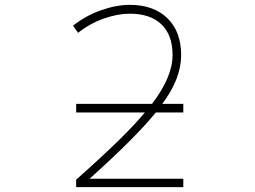

<svg xmlns="http://www.w3.org/2000/svg" viewBox="-20 -762 1040 784"><path d="M291 -302.7V-337.9H600.6Q684.6 -447.3 684.6 -537.1Q684.6 -619.1 639.2 -662.6Q593.8 -706.1 509.8 -706.1Q460 -706.1 403.3 -686Q346.7 -666 298.8 -627.9L278.3 -657.2Q330.1 -698.2 392.6 -720.2Q455.1 -742.2 509.8 -742.2Q607.4 -742.2 663.6 -687.5Q719.7 -632.8 719.7 -537.1Q719.7 -440.4 642.6 -337.9H728.5V-302.7H616.2Q532.2 -199.2 345.7 -32.2H728.5V2H291V-28.3Q495.1 -209 571.3 -302.7Z"/></svg>

Font: Gen Shin Gothic Monospace ExtraLight
Style: Regular
Weight: 200
Designer: [Source Han Sans]
Ryoko NISHIZUKA  (kana & ideographs); Paul D. Hunt (Latin, Greek & Cyrillic); Wenlong ZHANG  (bopomofo
Version: Version 1.002.20150607